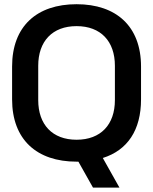

<svg xmlns="http://www.w3.org/2000/svg" viewBox="-20 -734 708 889"><path d="M334.5 14.5H343L410.5 134.5H533L456 -2.5C570.5 -38.5 633 -131.5 633 -274V-426C633 -612.5 518 -714.5 334.5 -714.5C150.5 -714.5 36 -612.5 36 -426V-274C36 -87.5 150.5 14.5 334.5 14.5ZM334.5 -87C222.5 -87 157 -157 157 -270.5V-429.5C157 -543 222.5 -613 334.5 -613C446.5 -613 512 -543 512 -429.5V-270.5C512 -157 446.5 -87 334.5 -87Z"/></svg>

Font: MCL Standard Medium
Style: Regular
Weight: 500
Designer: Květoslav Bartoš
Foundry: Florian Karsten
Version: Version 1.001;Glyphs 3.2.3 (3260)